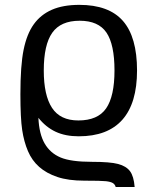

<svg xmlns="http://www.w3.org/2000/svg" viewBox="-20 -558 640 786"><path d="M63.5 -172.4Q63.5 -290 76.7 -354.5Q89.8 -418.9 118.2 -458.5Q146.5 -498 192.4 -518.1Q238.3 -538.1 304.7 -538.1Q425.8 -538.1 483.4 -472.2Q541 -406.2 541 -269.5Q541 -135.7 481 -67.9Q420.9 0 302.2 0Q247.6 0 207.5 -18.8Q167.5 -37.6 137.2 -75.7Q140.1 -9.8 162.8 29.5Q185.5 68.8 228 86.7Q270.5 104.5 356.4 104.5Q430.7 104.5 463.6 113.3Q496.6 122.1 512.2 142.8Q527.8 163.6 531.2 207.5H453.6Q450.7 196.8 441.9 191.4Q433.1 186 413.8 183.8Q394.5 181.6 324.7 181.6Q259.8 181.6 214.8 166.5Q169.9 151.4 140.4 125.2Q110.8 99.1 94.5 60.8Q78.1 22.5 70.8 -25.9Q63.5 -74.2 63.5 -172.4ZM448.7 -269.5Q448.7 -376 415.8 -424.6Q382.8 -473.1 306.2 -473.1Q228.5 -473.1 193.8 -423.8Q159.2 -374.5 159.2 -269.5Q159.2 -168 192.9 -116.5Q226.6 -64.9 300.8 -64.9Q380.4 -64.9 414.6 -114.5Q448.7 -164.1 448.7 -269.5Z"/></svg>

Font: Cousine
Style: Regular
Weight: 400
Monospace: yes
Designer: Steve Matteson
Foundry: Monotype Imaging Inc.
Version: Version 1.21